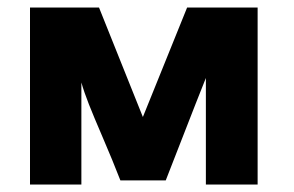

<svg xmlns="http://www.w3.org/2000/svg" viewBox="-20 -492 784 512"><path d="M60 0V-472H244L361 -180L479 -472H667V0H529V-213V-284L502 -216L422 -11H301Q280 -65 255 -123Q230 -181 217 -214Q204 -247 197 -272V0Z"/></svg>

Font: Coval
Style: Black
Weight: 1000
Foundry: Context Ltd
Version: Version 001.000